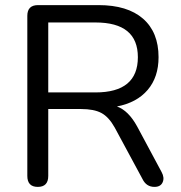

<svg xmlns="http://www.w3.org/2000/svg" viewBox="-20 -725 709 752"><path d="M87 -36V-663Q87 -705 129 -705H366Q479 -705 540 -652Q601 -599 601 -501Q601 -423 558.5 -373Q516 -323 438 -308Q483 -292 517 -230L613 -51Q625 -29 617 -11Q609 7 585 7Q553 7 538 -24L429 -226Q406 -267 377 -282.5Q348 -298 297 -298H169V-36Q169 7 128 7Q87 7 87 -36ZM169 -637V-363H354Q520 -363 520 -501Q520 -637 354 -637Z"/></svg>

Font: Nunito
Style: Regular
Weight: 400
Designer: Vernon Adams
Foundry: Vernon Adams
Version: Version 3.602